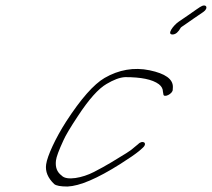

<svg xmlns="http://www.w3.org/2000/svg" viewBox="-20 -708 775 702"><path d="M612.6 -582C623.1 -583 632.1 -591 641 -607C641.4 -608 645.9 -611 653.4 -616C668.3 -626 707.1 -654 723 -664C743.9 -678 734.8 -698 710.9 -682L697.5 -673C676.1 -658 657.7 -645 633.8 -629C614.4 -616 586.7 -580 612.6 -582ZM611.6 -381 612.1 -390C612.4 -419 584.2 -439 527.1 -451C470 -463 414.1 -453 362.3 -423C323 -400 275.9 -347 221.5 -263C183 -203 153 -138 148.7 -107C144.9 -81 155.1 -57 178.2 -35C185.3 -29 201.8 -26 226.8 -26C271.8 -28 335.1 -55 419.2 -108C452.5 -129 475.4 -145 488.8 -156L501.2 -167C522.1 -185 501.5 -198 485.1 -181L471.7 -170C464.3 -163 454.8 -156 441.9 -148C404.6 -125 368.2 -102 322.9 -79C282.6 -58 223.7 -46 205.5 -66C187.9 -79 181.8 -97 184.6 -121C186 -134 195.3 -159 212 -195C219.4 -212 237.2 -242 264.4 -283C304.9 -345 340.1 -384 369.5 -401C394.9 -416 417.3 -425 437.8 -426C494.8 -426 536.9 -418 561 -400C571.1 -392 575.6 -383 575.7 -373L577.3 -364C577.4 -348 612.8 -365 611.6 -381Z"/></svg>

Font: MewTooHand
Style: UltimateIta
Weight: 400
Designer: Mew Too, Robert Jablonski
Version: Version 0.77